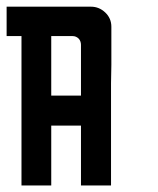

<svg xmlns="http://www.w3.org/2000/svg" viewBox="-20 -860 477 580"><path d="M224.6 -480.5Q224.6 -480.5 191.4 -480.5Q157.2 -480.5 134.8 -480.5Q134.8 -480.5 134.8 -452.1Q134.8 -424.8 134.8 -389.6Q134.8 -365.2 134.8 -341.8Q134.8 -318.4 134.8 -299.8Q134.8 -299.8 120.1 -299.8Q112.3 -299.8 101.6 -299.8Q67.4 -299.8 44.9 -299.8Q44.9 -299.8 44.9 -369.1Q44.9 -438.5 44.9 -527.3Q44.9 -586.9 44.9 -646.5Q44.9 -706.1 44.9 -751Q44.9 -751 28.3 -751Q11.7 -751 0 -751Q0 -751 0 -754.9Q0 -757.8 0 -765.6Q0 -773.4 0 -784.2Q0 -817.4 0 -839.8Q0 -839.8 16.6 -839.8Q34.2 -839.8 44.9 -839.8Q44.9 -839.8 53.7 -839.8Q63.5 -839.8 117.2 -839.8Q140.6 -839.8 173.8 -839.8Q208 -839.8 254.9 -839.8Q279.3 -839.8 297.9 -822.3Q316.4 -804.7 316.4 -779.3Q316.4 -779.3 316.4 -770.5Q316.4 -762.7 316.4 -756.8Q316.4 -756.8 316.4 -721.7Q316.4 -687.5 316.4 -664.1Q316.4 -664.1 315.4 -608.4Q315.4 -552.7 315.4 -480.5Q315.4 -432.6 315.4 -384.8Q315.4 -336.9 315.4 -299.8Q315.4 -299.8 281.2 -299.8Q247.1 -299.8 224.6 -299.8Q224.6 -299.8 224.6 -327.1Q224.6 -355.5 224.6 -390.6Q224.6 -414.1 224.6 -438.5Q224.6 -461.9 224.6 -480.5ZM224.6 -571.3Q224.6 -571.3 224.6 -577.1Q224.6 -584 224.6 -624Q224.6 -640.6 224.6 -666Q224.6 -690.4 224.6 -724.6Q224.6 -735.4 217.8 -743.2Q210 -751 199.2 -751Q199.2 -751 174.8 -751Q151.4 -751 134.8 -751Q134.8 -751 134.8 -725.6Q134.8 -724.6 134.8 -723.6Q134.8 -696.3 134.8 -660.2Q134.8 -636.7 134.8 -612.3Q134.8 -588.9 134.8 -571.3Q134.8 -571.3 150.4 -571.3Q157.2 -571.3 168.9 -571.3Q202.1 -571.3 224.6 -571.3Z"/></svg>

Font: Reach
Style: Fill
Weight: 400
Designer: Billy Harris
Version: Version 1.0